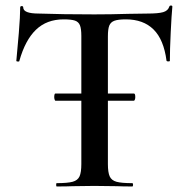

<svg xmlns="http://www.w3.org/2000/svg" viewBox="-20 -674 672 694"><path d="M176 -323Q176 -328 177 -332Q178 -336 180 -336H464Q469 -336 469 -323Q469 -318 467.5 -314Q466 -310 464 -310H180Q179 -310 177.5 -314Q176 -318 176 -323ZM50 -454Q50 -451 44.5 -451.5Q39 -452 39 -454Q43 -493 48 -554.5Q53 -616 53 -647Q53 -652 58.5 -652Q64 -652 64 -647Q64 -625 120 -625Q206 -622 321 -622Q380 -622 446 -624L514 -625Q552 -625 569.5 -630Q587 -635 592 -650Q593 -654 598 -654Q603 -654 603 -650Q600 -619 597 -556Q594 -493 594 -454Q594 -452 588.5 -452Q583 -452 582 -454Q572 -531 535 -567.5Q498 -604 435 -604Q407 -604 393.5 -599Q380 -594 375 -581.5Q370 -569 370 -542V-81Q370 -51 376.5 -36.5Q383 -22 401 -17Q419 -12 458 -12Q461 -12 461 -6Q461 0 458 0Q423 0 403 -1L321 -2L243 -1Q222 0 185 0Q183 0 183 -6Q183 -12 185 -12Q224 -12 242.5 -17Q261 -22 267.5 -36.5Q274 -51 274 -81V-544Q274 -570 269 -582.5Q264 -595 251 -599.5Q238 -604 210 -604Q149 -604 110 -566.5Q71 -529 50 -454Z"/></svg>

Font: Cormorant SC SemiBold
Style: Regular
Weight: 600
Designer: Christian Thalmann (Catharsis Fonts)
Foundry: Catharsis Fonts
Version: Version 4.000